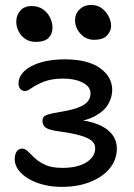

<svg xmlns="http://www.w3.org/2000/svg" viewBox="-20 -743 539 772"><path d="M227.6 8.4Q190 8.4 156 0Q122 -8.4 95.8 -23.7Q69.6 -39 54.4 -59.2Q39.2 -79.4 39.2 -103Q39.2 -122.2 47.1 -133.8Q55 -145.4 69.6 -145.4Q81.2 -145.4 92.6 -133.8Q104 -122.2 120.7 -106.7Q137.4 -91.2 163.3 -79.6Q189.2 -68 230.6 -68Q292.2 -68 327.5 -90.3Q362.8 -112.6 362.8 -147.2Q362.8 -164.4 349.5 -176.3Q336.2 -188.2 304.3 -197.8Q272.4 -207.4 216.8 -214.8Q178.2 -220.2 164.5 -229.3Q150.8 -238.4 150.8 -256.6Q150.8 -274.8 168.2 -281Q185.6 -287.2 229.2 -294.2Q290.6 -304.4 317.3 -321.6Q344 -338.8 344 -367.6Q344 -394.4 312.6 -410.7Q281.2 -427 234.6 -427Q187.8 -427 156.9 -414.7Q126 -402.4 108.2 -389.7Q90.4 -377 80.6 -377Q68.8 -377 61.6 -385.8Q54.4 -394.6 54.4 -406.8Q54.4 -428.8 68.4 -446.7Q82.4 -464.6 107.3 -477.6Q132.2 -490.6 166.2 -497.5Q200.2 -504.4 240 -504.4Q332.8 -504.4 382 -469.3Q431.2 -434.2 431.2 -381.2Q431.2 -352.6 415.4 -324.6Q399.6 -296.6 361.3 -275.9Q323 -255.2 255.2 -248.4L251.2 -262Q309.8 -263.2 354.5 -249.7Q399.2 -236.2 424.5 -209.8Q449.8 -183.4 449.8 -145Q449.8 -101 421.3 -66.1Q392.8 -31.2 342.6 -11.4Q292.4 8.4 227.6 8.4ZM357.2 -583Q326.4 -583 304.1 -606.9Q281.8 -630.8 281.8 -662Q281.8 -688 300.4 -705.6Q319 -723.2 346.4 -723.2Q371.6 -723.2 389.3 -709.8Q407 -696.4 416.9 -676.9Q426.8 -657.4 426.8 -638.4Q426.8 -619.2 411 -601.1Q395.2 -583 357.2 -583ZM122.6 -574.6Q100.2 -574.6 82.8 -585.8Q65.4 -597 55.4 -615.6Q45.4 -634.2 45.4 -655.8Q45.4 -682.6 62.1 -700.7Q78.8 -718.8 106 -718.8Q134.2 -718.8 153 -705.4Q171.8 -692 181.4 -672Q191 -652 191 -631.4Q191 -606.2 175.1 -590.4Q159.2 -574.6 122.6 -574.6Z"/></svg>

Font: Shantell Sans Light
Style: Regular
Weight: 300
Designer: Stephen Nixon, Anya Danilova, Shantell Martin
Foundry: Arrow Type
Version: Version 1.011;[c5ecc13dd]